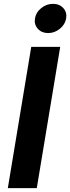

<svg xmlns="http://www.w3.org/2000/svg" viewBox="-20 -969 362 989"><path d="M290.1 -727.5 169.5 0H20.3L140.9 -727.5ZM227.8 -798.7Q194.7 -798.7 174.9 -820.8Q155 -842.9 160.1 -873.9Q165.1 -905.5 192.5 -927.4Q219.8 -949.2 252.9 -949.2Q286.2 -949.2 306.1 -927.3Q325.9 -905.5 320.7 -873.9Q315.6 -843 288.4 -820.8Q261.1 -798.7 227.8 -798.7Z"/></svg>

Font: Adwaita Sans
Style: Italic
Weight: 400
Italic angle: -9.39999°
Designer: Rasmus Andersson
Foundry: rsms
Version: Version 4.001;git-9221beed3